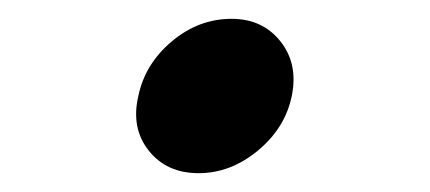

<svg xmlns="http://www.w3.org/2000/svg" viewBox="-20 -352 457 204"><path d="M191 -168Q157 -168 138 -192Q119 -216 127 -250Q134 -284 162.5 -308Q191 -332 226 -332Q259 -332 278 -308Q297 -284 290 -250Q283 -216 254 -192Q225 -168 191 -168Z"/></svg>

Font: Epunda Sans
Style: Bold Italic
Weight: 700
Italic angle: -12.0243°
Designer: Simon Atzbach
Foundry: typofactur
Version: Version 2.204; ttfautohint (v1.8.4.7-5d5b)